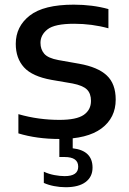

<svg xmlns="http://www.w3.org/2000/svg" viewBox="-20 -572 540 804"><path d="M229.5 10Q133.5 10 57 -13.5V-94Q100.5 -81.5 143 -75.8Q185.5 -70 229 -70Q300.5 -70 330.8 -91Q361 -112 361 -149.5Q361 -180.5 344 -197.2Q327 -214 283.5 -222.5L196 -237.5Q115 -252 80.5 -290Q46 -328 46 -388.5Q46 -461 104.5 -506.8Q163 -552.5 289 -552.5Q367.5 -552.5 434 -534V-453.5Q365 -472.5 290.5 -472.5Q209 -472.5 179.2 -449.2Q149.5 -426 149.5 -392.5Q149.5 -365.5 165.2 -347Q181 -328.5 224.5 -320.5L312 -305Q390 -291 427.2 -256Q464.5 -221 464.5 -155Q464.5 -78.5 405 -34.2Q345.5 10 229.5 10ZM255 212Q230.5 212 206.2 207.2Q182 202.5 163.5 194V147Q185 157 208.2 161.2Q231.5 165.5 251 165.5Q307.5 165.5 307.5 126Q307.5 85.5 250.5 85.5H228.5V-10H284.5V49Q367.5 58.5 367.5 130Q367.5 168.5 338.5 190.2Q309.5 212 255 212Z"/></svg>

Font: Encode Sans SmExp Md
Style: Regular
Weight: 500
Width: 6
Designer: Multiple Designers
Foundry: Impallari Type
Version: Version 3.002; ttfautohint (v1.8.3) -l 8 -r 50 -G 200 -x 14 